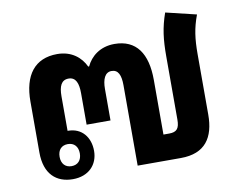

<svg xmlns="http://www.w3.org/2000/svg" viewBox="-72 -720 1012 823"><g transform="rotate(-10 434.5 -308.5)"><path d="M182 9C251 9 292 -35 292 -95C292 -154 257 -199 197 -199H195V-349C195 -393 206 -419 238 -419C270 -419 280 -390 280 -348V-211H384V-348C384 -390 396 -419 425 -419C454 -419 465 -394 465 -350V0H653C760 0 801 -64 801 -163V-426C801 -492 807 -538 828 -594L695 -626C673 -563 667 -514 667 -439V-165C667 -126 655 -112 622 -112H597V-350C597 -465 552 -531 457 -531C394 -531 353 -496 334 -455H330C311 -496 271 -531 208 -531C110 -531 60 -465 60 -350V-128C60 -35 110 9 182 9ZM186 -47C159 -47 142 -65 142 -95C142 -126 159 -143 186 -143C213 -143 230 -125 230 -95C230 -65 213 -47 186 -47Z"/></g></svg>

Font: Noto Sans Thai Looped SemiCondensed
Style: Bold
Weight: 700
Width: 4
Designer: Sasikarn Vongin, Ben Mitchell
Foundry: The Fontpad Ltd
Version: Version 1.001